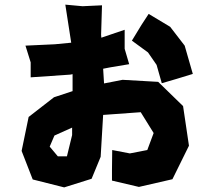

<svg xmlns="http://www.w3.org/2000/svg" viewBox="-20 -770 929 828"><path d="M291 -219.7V-187.5L268.6 -95.7H229.5L194.3 -137.7L214.8 -185.5ZM261.7 -750 287.1 -585.9 216.8 -579.1 89.8 -573.2 112.3 -501V-436.5L283.2 -448.2L293 -450.2V-438.5V-377L212.9 -350.6L103.5 -265.6L73.2 -119.1L121.1 3.9L256.8 38.1L375 1L414.1 -93.8L424.8 -274.4L586.9 -286.1L642.6 -196.3L615.2 -123L540 -108.4L463.9 -123L462.9 -37.1V8.8L579.1 36.1L723.6 2.9L794.9 -141.6L769.5 -312.5L662.1 -417L508.8 -425.8L428.7 -410.2L424.8 -473.6L455.1 -479.5L537.1 -493.2L517.6 -559.6V-641.6L417 -607.4L416 -620.1L419.9 -747.1L335.9 -743.2ZM548.8 -594.7 618.2 -543.9 655.3 -490.2 677.7 -411.1 741.2 -429.7 811.5 -451.2 776.4 -573.2 713.9 -654.3 621.1 -710 589.8 -662.1Z"/></svg>

Font: MaokenAssortedSans-Lite
Style: Lite
Weight: 400
Version: Version 1.400